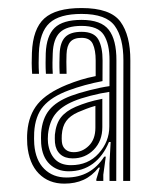

<svg xmlns="http://www.w3.org/2000/svg" viewBox="-20 -826 388 473"><path d="M283.5 -380.2 284 -677.1Q284.1 -732.5 262.8 -762.1Q241.4 -791.7 181 -791.7Q126.3 -791.7 102 -769.3Q77.6 -746.8 75.7 -695.2Q75.4 -682.3 75.2 -671.1Q75.1 -659.9 76.1 -644.2H59.2Q58.2 -659 58.1 -670.5Q58.1 -682 58.6 -695.8Q60.9 -755 89.2 -780.6Q117.5 -806.2 181 -806.2Q252 -806.2 276.7 -772.5Q301.3 -738.9 301.1 -676.9L300.7 -380.2ZM154.9 -419.1Q197.2 -419.1 223.2 -448.2Q249.3 -477.2 249.3 -514.5V-599.6Q228.5 -596.7 203 -590.1Q177.5 -583.5 161.3 -576.6Q131 -563.8 116.3 -545Q101.7 -526.2 98.3 -495.4Q97.8 -490 97.8 -483.8Q97.9 -477.6 98.3 -473.7Q101.5 -448.3 115.5 -433.7Q129.5 -419.1 154.9 -419.1ZM159 -435.8Q139.8 -435.8 128.5 -446Q117.1 -456.3 115.4 -474.7Q115 -480 115 -484.8Q114.9 -489.6 115.2 -494.2Q117.9 -521.2 130.2 -536.9Q142.4 -552.5 166.6 -563Q181.4 -569.2 196.2 -573.8Q211 -578.5 232.1 -582.6V-512.8Q232.1 -478.7 211 -457.2Q189.9 -435.8 159 -435.8ZM161.7 -451.1Q182.8 -451.1 198.9 -467Q215 -482.8 215 -511.4V-565.2Q203.3 -562 192.4 -557.8Q181.5 -553.6 172.2 -549.6Q152.5 -540.8 143.1 -527.8Q133.6 -514.8 132.2 -493.3Q132 -488.9 132 -484.4Q132.1 -479.9 132.4 -476.5Q133.5 -464.8 141.1 -458Q148.7 -451.1 161.7 -451.1ZM138.4 -373.6Q100 -373.6 75.6 -398.4Q51.2 -423.2 47.2 -469.4Q46.7 -476.9 46.7 -485Q46.6 -493.1 47.3 -501.4Q50.7 -542.8 73 -569.9Q95.4 -597 144.6 -617.1Q161.9 -624.1 178.6 -629.3Q195.3 -634.5 215.7 -638.5V-677.1Q215.7 -702.5 208.7 -717.6Q201.7 -732.8 181 -732.8Q162 -732.8 153.3 -723Q144.6 -713.2 143.9 -692.4Q143.7 -686.4 143.5 -673.7Q143.4 -661 144 -644.2H127Q126.2 -660 126.4 -672.1Q126.6 -684.3 126.9 -693.2Q128 -721.7 140.6 -734.6Q153.2 -747.6 181 -747.6Q211.9 -747.6 222.4 -728.5Q232.8 -709.4 232.7 -677.1L232.5 -626.2Q211.3 -622.2 189.5 -616.3Q167.7 -610.3 149.8 -603.6Q106.8 -587.8 86.6 -563.9Q66.5 -539.9 64.2 -499.8Q63.8 -491.6 63.9 -484.2Q64 -476.9 64.4 -470.5Q67.5 -431.2 89 -409.9Q110.4 -388.7 143.7 -388.7Q174 -388.7 197.3 -401.7Q220.5 -414.8 236.8 -440.1L240.6 -440.2L234.5 -395.4V-380.2H217.4L217.3 -384.3L226 -413.1H222.9Q206.6 -392.4 185.8 -383Q165.1 -373.6 138.4 -373.6ZM249.8 -380.2 249.7 -423.5 252.6 -476.2H248.4Q234.3 -441.6 208.8 -422.7Q183.2 -403.9 148.7 -404Q120.7 -404.2 102.4 -421.6Q84 -439.1 81.4 -472.1Q81 -478.9 81 -486Q81 -493 81.3 -498.8Q84.1 -533.9 101.4 -555.1Q118.6 -576.3 155.5 -590.1Q172.4 -596.5 200.5 -603.7Q228.5 -610.9 249.7 -613.8L249.8 -677.1Q250 -717.5 235.8 -739.9Q221.6 -762.2 181 -762.2Q144.5 -762.2 127.8 -746.3Q111.1 -730.3 109.9 -694Q109.5 -683 109.3 -671.4Q109.1 -659.8 110 -644.2H93.1Q92.2 -658.6 92.3 -671.1Q92.4 -683.6 92.7 -694.6Q94.4 -737.8 114.6 -757.4Q134.8 -777 181 -777Q229.1 -777 248 -752.5Q267 -728 266.8 -677.1L266.4 -380.2Z"/></svg>

Font: Big Shoulders Inline Text Thin
Style: Regular
Weight: 100
Designer: Patric King
Foundry: XO Type Co
Version: Version 2.002